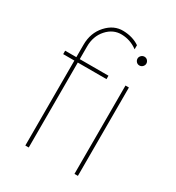

<svg xmlns="http://www.w3.org/2000/svg" viewBox="-179 -863 894 973"><g transform="rotate(30 267.5 -376.0)"><path d="M404.8 -517.1H424.8V0H404.8ZM415 -691.9Q426.3 -691.9 433.6 -684.1Q440.9 -675.8 440.9 -666Q440.9 -656.2 433.6 -648.4Q426.3 -640.6 415 -640.1Q403.8 -640.1 396.5 -647.9Q389.2 -656.2 389.2 -666Q389.2 -675.8 396.5 -683.6Q403.8 -691.4 415 -691.9ZM117.2 -517.1V-589.8Q117.2 -659.2 159.7 -706.1Q202.1 -752.9 257.8 -751.5Q313.5 -750 353 -723.1V-699.2Q311.5 -730 260.7 -731.4Q210 -732.9 173.3 -691.9Q136.7 -650.9 137.2 -589.8V-517.1H305.2V-497.1H137.2V0H117.2V-497.1H51.8V-517.1Z"/></g></svg>

Font: Montserrat-Hairline
Style: Regular
Weight: 250
Designer: Julieta Ulanovsky
Foundry: Julieta Ulanovsky
Version: Version 1.000;PS 002.000;hotconv 1.0.70;makeotf.lib2.5.58329